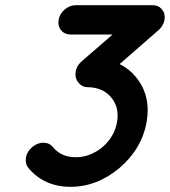

<svg xmlns="http://www.w3.org/2000/svg" viewBox="-20 -720 655 740"><path d="M441 -473Q479 -454 503 -424Q563 -352 545 -249Q527 -147 441 -73Q354 0 252 0Q150 0 89 -73Q76 -90 80 -113Q84 -136 104 -153Q124 -170 147 -170Q170 -170 184 -153Q216 -114 272 -114Q327 -114 375 -153Q421 -193 431 -249Q441 -305 409 -344Q378 -382 321 -384Q297 -383 282 -402L281 -403Q268 -420 271.5 -443Q275 -466 294 -483L414 -587H253Q229 -587 215.5 -603.5Q202 -620 206 -644Q210 -667 229.5 -683.5Q249 -700 273 -700H568Q591 -700 604.5 -683.5Q618 -667 614 -644Q613 -633 603 -617Q595 -607 590 -603Z"/></svg>

Font: Quicksand
Style: Bold Italic
Weight: 700
Italic angle: -12°
Designer: Andrew Paglinawan
Foundry: Andrew Paglinawan
Version: 1.002